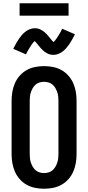

<svg xmlns="http://www.w3.org/2000/svg" viewBox="-20 -1148 540 1176"><path d="M250 8Q222 8 194.5 2.5Q167 -3 143 -16.5Q119 -30 100.5 -51Q82 -72 71 -97.5Q60 -123 55.5 -150Q51 -177 51 -205V-530Q51 -558 55.5 -585Q60 -612 71 -637.5Q82 -663 100.5 -684Q119 -705 143 -718.5Q167 -732 194.5 -737.5Q222 -743 250 -743Q278 -743 305.5 -737.5Q333 -732 357 -718.5Q381 -705 399.5 -684Q418 -663 429 -637.5Q440 -612 444.5 -585Q449 -558 449 -530V-205Q449 -177 444.5 -150Q440 -123 429 -97.5Q418 -72 399.5 -51Q381 -30 357 -16.5Q333 -3 305.5 2.5Q278 8 250 8ZM250 -88Q264 -88 277.5 -92Q291 -96 301.5 -105Q312 -114 319 -126Q326 -138 330.5 -151Q335 -164 336.5 -177.5Q338 -191 338 -205V-530Q338 -544 336.5 -557.5Q335 -571 330.5 -584Q326 -597 319 -609Q312 -621 301.5 -630Q291 -639 277.5 -643Q264 -647 250 -647Q236 -647 222.5 -643Q209 -639 198.5 -630Q188 -621 181 -609Q174 -597 169.5 -584Q165 -571 163.5 -557.5Q162 -544 162 -530V-205Q162 -191 163.5 -177.5Q165 -164 169.5 -151Q174 -138 181 -126Q188 -114 198.5 -105Q209 -96 222.5 -92Q236 -88 250 -88ZM308 -812Q302 -812 297.5 -812.5Q293 -813 288.5 -814Q284 -815 279.5 -816.5Q275 -818 270.5 -820.5Q266 -823 262 -825.5Q258 -828 254 -830.5Q250 -833 246.5 -836.5Q243 -840 239 -843.5Q235 -847 232 -850.5Q229 -854 226 -857.5Q223 -861 220.5 -864Q218 -867 214.5 -871.5Q211 -876 207.5 -880Q204 -884 201 -887.5Q198 -891 194 -895L190 -899V-900Q191 -900 191.5 -899.5Q192 -899 193 -899H195Q195 -898 192 -896Q189 -894 185.5 -890Q182 -886 181 -884.5Q180 -883 178.5 -881Q177 -879 175.5 -877Q174 -875 172 -872.5Q170 -870 168.5 -867Q167 -864 165 -861Q163 -858 161 -855Q159 -852 157 -848Q155 -844 152.5 -840.5Q150 -837 148 -833Q146 -829 144 -824.5Q142 -820 139 -815L61 -849Q70 -867 78.5 -882Q87 -897 95.5 -909.5Q104 -922 113 -932.5Q122 -943 134.5 -953Q147 -963 162 -969Q177 -975 192 -975Q198 -975 202.5 -974.5Q207 -974 211.5 -973Q216 -972 220.5 -970.5Q225 -969 229.5 -966.5Q234 -964 238 -961.5Q242 -959 246 -956.5Q250 -954 253.5 -950.5Q257 -947 261 -943.5Q265 -940 268 -936.5Q271 -933 274 -929.5Q277 -926 279.5 -923Q282 -920 285.5 -915.5Q289 -911 292.5 -907Q296 -903 299 -899.5Q302 -896 306 -892L310 -888V-887Q309 -887 308.5 -887.5Q308 -888 307 -888Q306 -888 306 -888L305 -887V-888Q305 -889 308 -891Q311 -893 314.5 -897Q318 -901 319 -902.5Q320 -904 321.5 -906Q323 -908 324.5 -910Q326 -912 328 -914.5Q330 -917 331.5 -920Q333 -923 335 -926Q337 -929 339 -932Q341 -935 343 -938.5Q345 -942 347.5 -946Q350 -950 352 -954Q354 -958 356 -962.5Q358 -967 361 -972L439 -938Q430 -920 421.5 -905Q413 -890 404.5 -877.5Q396 -865 387 -854.5Q378 -844 365.5 -834Q353 -824 338 -818Q323 -812 308 -812ZM100 -1052V-1128H400V-1052Z"/></svg>

Font: Iosevka Custom
Style: Bold
Weight: 700
Monospace: yes
Designer: Belleve Invis
Foundry: Belleve Invis
Version: Version 30.3.3; ttfautohint (v1.8.3)